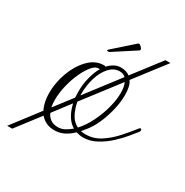

<svg xmlns="http://www.w3.org/2000/svg" viewBox="-173 -540 707 733"><g transform="rotate(30 180.5 -173.5)"><path d="M-45 88 46 -31Q31 -60 31 -102Q31 -146 47 -190.5Q63 -235 92 -265.5Q121 -296 158 -297Q164 -298 167 -295Q178 -307 191.5 -314.5Q205 -322 221 -322Q245 -322 260 -310L353 -431H375L272 -297Q280 -286 283 -270.5Q286 -255 286 -238Q286 -208 278.5 -175.5Q271 -143 259.5 -115Q248 -87 236 -70Q232 -63 223 -52Q214 -41 209 -35Q214 -34 219 -33.5Q224 -33 229 -33Q265 -33 295 -52.5Q325 -72 350 -100Q375 -128 396 -155Q399 -158 401 -158Q405 -158 406 -154Q407 -150 404 -145Q395 -134 378 -113Q361 -92 337 -70Q313 -48 285 -33Q257 -18 227 -18Q219 -18 212 -19.5Q205 -21 197 -23Q181 -7 161.5 3Q142 13 119 13Q98 13 82.5 5.5Q67 -2 56 -15L-23 88ZM139 -160Q139 -160 139 -159Q139 -158 139 -152L250 -297Q240 -307 224 -307Q198 -307 178.5 -285Q159 -263 149 -229.5Q139 -196 139 -160ZM192 -41Q215 -66 232 -100.5Q249 -135 258.5 -171Q268 -207 268 -237Q268 -264 260 -281L141 -126Q146 -98 158 -75Q170 -52 192 -41ZM63 -88Q63 -71 66 -57L126 -135Q125 -148 125 -162Q125 -193 132.5 -223Q140 -253 153 -276H150Q136 -278 121 -261Q106 -244 92.5 -215Q79 -186 71 -152.5Q63 -119 63 -88ZM124 -4Q141 -4 155 -12Q169 -20 181 -30Q161 -42 148.5 -63.5Q136 -85 130 -112L73 -37Q79 -22 92 -13Q105 -4 124 -4ZM152 -351Q148 -350 144.5 -350.5Q141 -351 141 -353Q141 -354 143 -356L231 -434Q232 -435 234 -435Q239 -435 245 -429Q251 -423 251 -418Q251 -415 249 -414Z"/></g></svg>

Font: Gwendolyn
Style: Regular
Weight: 400
Designer: Robert E. Leuschke
Foundry: Robert E. Leuschke
Version: Version 1.010; ttfautohint (v1.8.3)